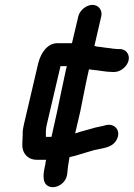

<svg xmlns="http://www.w3.org/2000/svg" viewBox="-20 -633 548 787"><path d="M301 -566 275 -456H216C176 -456 149 -420 137 -375L78 -123C75 -111 74 -101 73 -93C74 -74 70 -46 72 -29C75 -2 96 22 130 22H169C167 29 166 35 166 40C157 77 153 111 172 126C191 142 223 133 240 114C261 91 254 68 261 36C262 29 263 20 265 11C290 6 311 -2 333 -8L350 -13C363 -17 370 -19 382 -21C410 -27 435 -30 452 -51C482 -89 455 -130 414 -120C399 -115 373 -112 360 -107C343 -102 323 -97 306 -92C301 -90 294 -88 288 -86L309 -176C319 -225 333 -299 344 -346L345 -349C349 -348 352 -348 357 -347C386 -345 411 -338 442 -338H449C474 -338 501 -360 507 -385C513 -410 496 -432 471 -432H464C461 -432 456 -432 450 -433C445 -433 439 -434 434 -435C420 -436 404 -439 388 -441C379 -441 374 -443 367 -445L395 -566C401 -591 384 -613 359 -613C334 -613 307 -591 301 -566ZM172 -123 228 -362H254L250 -346C239 -298 225 -225 214 -175L191 -72H168C168 -90 167 -103 172 -123Z"/></svg>

Font: Electronic
Style: ExBlkIt
Weight: 900
Version: Version 1.011